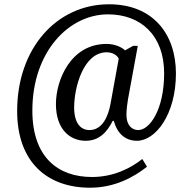

<svg xmlns="http://www.w3.org/2000/svg" viewBox="-20 -734 890 896"><path d="M400 142C515 142 604 93 666 44L644 8C591 50 511 92 409 92C253 92 131 2 131 -218C131 -491 300 -667 484 -667C637 -667 746 -569 746 -392C746 -223 679 -127 625 -127C597 -127 570 -148 570 -198C570 -222 575 -258 577 -269L623 -520H601L564 -499C546 -515 515 -529 477 -529C311 -529 241 -362 241 -248C241 -132 305 -77 380 -77C443 -77 480 -118 506 -170H511C527 -111 565 -77 619 -77C706 -77 801 -200 801 -391C801 -575 694 -714 489 -714C243 -714 60 -507 60 -216C60 25 203 142 400 142ZM398 -127C355 -127 326 -161 326 -233C326 -325 369 -490 478 -490C503 -490 526 -478 534 -460L496 -251C486 -193 458 -127 398 -127Z"/></svg>

Font: Noto Serif Lao SemiCondensed
Style: Regular
Weight: 400
Width: 4
Designer: Monotype Design Team
Foundry: Monotype Imaging Inc.
Version: Version 2.003